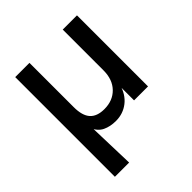

<svg xmlns="http://www.w3.org/2000/svg" viewBox="-194 -632 963 963"><g transform="rotate(-45 287.5 -150.5)"><path d="M68 203V-504H169V-190Q169 -130 194 -102Q219 -74 271 -74Q331 -74 368 -112Q405 -150 405 -215V-504H506V0H407V-107H413Q398 -51 359.5 -21Q321 9 270 9Q230 9 199.5 -5.5Q169 -20 152 -60H161L169 203Z"/></g></svg>

Font: Mulish ExtraLight SemiBold
Style: Regular
Weight: 600
Version: Version 3.603